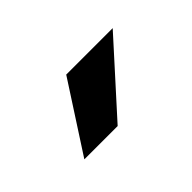

<svg xmlns="http://www.w3.org/2000/svg" viewBox="-33 -871 388 388"><g transform="rotate(-45 161.0 -676.5)"><path d="M54.2 -603 149.4 -750H282.2L149.4 -603Z"/></g></svg>

Font: Vazirmatn UI Medium
Style: Regular
Weight: 500
Designer: Saber Rastikerdar
Foundry: Saber Rastikerdar
Version: Version 33.003